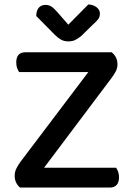

<svg xmlns="http://www.w3.org/2000/svg" viewBox="-20 -843 598 863"><path d="M482 -608Q508 -587 508 -554Q508 -537 500.5 -522.5Q493 -508 481 -492L178 -89H502Q507 -82 511 -71Q515 -60 515 -46Q515 -23 504 -11.5Q493 0 475 0H70Q59 -9 52.5 -22.5Q46 -36 46 -53Q46 -70 53.5 -85.5Q61 -101 73 -117L377 -519H66Q61 -526 57 -537Q53 -548 53 -562Q53 -608 94 -608ZM377 -823Q399 -822 414 -810.5Q429 -799 429 -782Q429 -767 421 -756.5Q413 -746 397 -732L346 -682Q329 -668 316.5 -662.5Q304 -657 287 -657Q268 -657 254 -665Q240 -673 226 -687L143 -771Q143 -795 154 -808Q165 -821 185 -821Q199 -821 211 -813.5Q223 -806 240 -786L287 -732Z"/></svg>

Font: Baloo Chettan 2 Medium
Style: Regular
Weight: 500
Designer: Maithili Shingre, Unnati Kotecha and Ek Type
Foundry: Ek Type
Version: Version 1.640;hotconv 1.0.111;makeotfexe 2.5.65597; ttfautoh